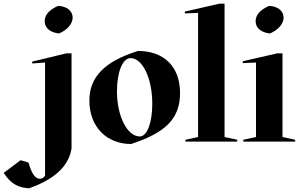

<svg xmlns="http://www.w3.org/2000/svg" viewBox="-102 -770 1635 1044"><path d="M53 114 10 101 -82 170C-39 237 5 250 56 254C172 213 269 148 287 38V-480H259L73 -435V-425L143 -430V185C136 196 127 202 115 202C94 202 72 183 53 114ZM219 -588C268 -609 293 -644 293 -674C293 -712 260 -736 214 -738C166 -717 141 -689 141 -655C141 -615 174 -593 219 -588Z M660 -28C592 -26 534 -135 534 -273C534 -377 564 -454 608 -454C673 -454 726 -344 726 -206C726 -107 700 -31 660 -28ZM877 -264C877 -412 785 -493 649 -493C462 -435 384 -348 384 -223C384 -79 479 13 611 13C797 -48 877 -124 877 -264Z M1119 -750H1091L903 -707V-697L975 -700V-25L906 -10V0H1188V-10L1119 -25Z M1434 -480H1406L1218 -437V-427L1290 -430V-25L1221 -10V0H1503V-10L1434 -25ZM1366 -588C1415 -609 1440 -644 1440 -674C1440 -712 1407 -736 1361 -738C1313 -717 1288 -689 1288 -655C1288 -615 1321 -593 1366 -588Z"/></svg>

Font: Mazius Display
Style: Bold
Weight: 700
Designer: Alberto Casagrande & Collletttivo
Foundry: Collletttivo
Version: Version 2.000;Glyphs 3.2 (3221)